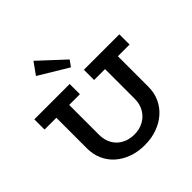

<svg xmlns="http://www.w3.org/2000/svg" viewBox="-254 -1186 1394 1394"><g transform="rotate(-45 443.5 -488.5)"><path d="M443 14Q372 14 314.5 -7Q257 -28 215 -65.5Q173 -103 150.5 -154.5Q128 -206 128 -267V-630H260V-274Q260 -221 283 -180Q306 -139 348 -116.5Q390 -94 443 -94Q497 -94 538.5 -117Q580 -140 604 -181Q628 -222 628 -275V-630H760V-267Q760 -206 736.5 -154.5Q713 -103 670.5 -65.5Q628 -28 570 -7Q512 14 443 14ZM7 -581V-686H370V-581ZM516 -581V-686H880V-581ZM462 -765 238 -900 303 -991 496 -812Z"/></g></svg>

Font: BioRhyme
Style: Bold
Weight: 700
Designer: Aoife Mooney
Foundry: Aoife Mooney Type
Version: Version 1.600;gftools[0.9.33]